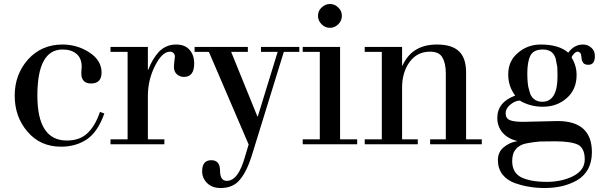

<svg xmlns="http://www.w3.org/2000/svg" viewBox="-20 -726 3042 966"><path d="M483 -163 505 -155Q472 -62 417 -25Q362 12 287 12Q182 12 118 -64Q54 -138 54 -245Q54 -352 122 -428Q190 -502 294 -502Q369 -502 430 -462Q491 -422 491 -361Q491 -306 438 -306Q389 -306 389 -358Q389 -369 390 -376Q391 -383 391 -390Q391 -432 366 -454Q340 -477 295 -477Q168 -477 168 -245Q168 -19 316 -19Q382 -19 420 -56Q459 -92 483 -163Z M622 -25V-465H536V-490H724V-375H726Q745 -427 779 -465Q815 -502 866 -502Q910 -502 933 -476Q957 -450 957 -406Q957 -339 905 -339Q885 -339 869 -353Q855 -367 855 -390L857 -416Q860 -436 860 -441Q860 -452 853 -459Q846 -466 835 -466Q796 -466 760 -395Q724 -324 724 -244V-25H807V0H536V-25Z M959 -465V-490H1227V-465H1143L1275 -140H1277L1377 -465H1293V-490H1486V-465H1408L1252 40Q1224 135 1187 178Q1153 220 1090 220Q1047 220 1022 195Q997 170 997 136Q997 80 1043 80Q1087 80 1087 132Q1087 184 1121 184Q1179 184 1213 61L1231 1L1031 -465Z M1589 -25V-465H1503V-490H1691V-25H1777V0H1503V-25ZM1580 -646Q1580 -672 1598 -688Q1616 -706 1640 -706Q1664 -706 1682 -688Q1700 -672 1700 -646Q1700 -622 1682 -604Q1664 -586 1640 -586Q1616 -586 1598 -604Q1580 -622 1580 -646Z M1815 -25H1901V-465H1815V-490H2003V-396H2005Q2053 -502 2178 -502Q2254 -502 2289 -468Q2325 -435 2325 -361V-25H2404V0H2144V-25H2223V-356Q2223 -408 2206 -436Q2191 -466 2143 -466Q2078 -466 2040 -413Q2003 -361 2003 -285V-25H2082V0H1815Z M2582 -16V-17Q2537 -27 2509 -58Q2482 -90 2482 -132Q2482 -212 2572 -245Q2537 -292 2537 -351Q2537 -420 2586 -460Q2634 -502 2701 -502Q2792 -502 2839 -461Q2869 -502 2913 -502Q2938 -502 2955 -486Q2973 -471 2973 -444Q2973 -400 2940 -400Q2922 -400 2914 -410Q2906 -423 2906 -433Q2906 -440 2902 -456Q2895 -466 2886 -466Q2878 -466 2868 -456Q2857 -444 2856 -436Q2881 -396 2881 -349Q2881 -276 2832 -233Q2783 -189 2711 -189Q2647 -189 2595 -220Q2571 -219 2548 -200Q2524 -180 2524 -157Q2524 -131 2544 -122Q2565 -113 2611 -113Q2620 -113 2698 -115Q2774 -117 2785 -117Q2958 -117 2958 40Q2958 89 2938 126Q2917 162 2882 182Q2845 202 2806 211Q2764 220 2719 220Q2681 220 2645 214Q2614 210 2570 195Q2533 182 2508 152Q2485 121 2485 80Q2485 40 2513 16Q2542 -9 2582 -16ZM2633 -355Q2633 -334 2635 -310Q2636 -292 2644 -266Q2650 -241 2666 -228Q2683 -214 2708 -214Q2785 -214 2785 -342Q2785 -352 2784.5 -368Q2784 -384 2784 -388Q2779 -418 2776 -430Q2770 -452 2754 -465Q2736 -477 2712 -477Q2663 -477 2648 -445Q2633 -414 2633 -355ZM2772 -15Q2754 -15 2728.5 -14.5Q2703 -14 2695 -14Q2655 -10 2636 -6Q2606 -1 2592 10Q2578 18 2566 38Q2557 58 2557 85Q2557 142 2602 166Q2650 189 2731 189Q2806 189 2864 160Q2922 130 2922 76Q2922 20 2888 2Q2852 -15 2772 -15Z"/></svg>

Font: Bailleul Roman
Style: Roman
Weight: 400
Version: Version 1